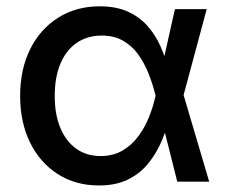

<svg xmlns="http://www.w3.org/2000/svg" viewBox="-20 -564 703 596"><path d="M287.1 11.7Q214.4 11.7 159.2 -23.7Q104 -59.1 73.2 -121.8Q42.5 -184.6 42.5 -266.1Q42.5 -348.6 73.5 -411.1Q104.5 -473.6 160.4 -509Q216.3 -544.4 289.6 -544.4Q340.3 -544.4 376.5 -528.1Q412.6 -511.7 437 -484.4Q461.4 -457 476.8 -423.3Q492.2 -389.6 501 -355H535.2L549.3 -271L629.4 0H530.3L462.4 -269.5Q454.1 -302.7 441.2 -335.4Q428.2 -368.2 409.2 -394.8Q390.1 -421.4 362.1 -437.5Q334 -453.6 295.9 -453.6Q251 -453.6 218 -430.9Q185.1 -408.2 167.5 -366.2Q149.9 -324.2 149.9 -266.1Q149.9 -209 167.2 -167.2Q184.6 -125.5 216.6 -102.5Q248.5 -79.6 292.5 -79.6Q330.6 -79.6 359.4 -96.2Q388.2 -112.8 408.7 -140.1Q429.2 -167.5 442.4 -200.4Q455.6 -233.4 462.9 -266.6L522.9 -535.6H621.6L549.3 -266.6L534.7 -183.6H502.4Q492.7 -149.4 476.6 -114.7Q460.4 -80.1 435.8 -51.5Q411.1 -22.9 374.8 -5.6Q338.4 11.7 287.1 11.7Z"/></svg>

Font: Inter 20pt Medium
Style: Regular
Weight: 500
Version: Version 4.001;git-66647c0bb